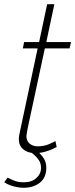

<svg xmlns="http://www.w3.org/2000/svg" viewBox="-41 -719 356 908"><path d="M48 -61Q48 -65 48.5 -70Q49 -75 50 -81L137 -490H67L73 -520H144L182 -699H216L178 -520H295L288 -490H171L93 -127Q84 -84 84 -76Q84 -52 99.5 -39.5Q115 -27 137 -27Q168 -27 192.5 -38Q217 -49 221 -52L227 -24Q224 -22 209.5 -15Q195 -8 172.5 -1.5Q150 5 124 5Q91 5 69.5 -12.5Q48 -30 48 -61ZM71 169Q49 169 24 162.5Q-1 156 -21 143L-5 121Q14 131 30.5 137Q47 143 72 143Q109 143 131 123Q153 103 153 75Q153 52 140 34.5Q127 17 104 0L127 -12Q150 7 164 27Q178 47 178 74Q178 121 147.5 145Q117 169 71 169Z"/></svg>

Font: Raleway ExtraLight
Style: Italic
Weight: 200
Italic angle: -12°
Designer: Matt McInerney, Pablo Impallari, Rodrigo Fuenzalida
Foundry: Matt McInerney, Pablo Impallari, Rodrigo Fuenzalida
Version: Version 4.026